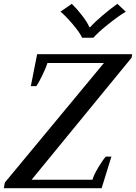

<svg xmlns="http://www.w3.org/2000/svg" viewBox="-44 -983 711 1003"><path d="M272 -922 331 -963Q357 -938 384.5 -902.5Q412 -867 423 -841H427Q450 -867 492 -902.5Q534 -938 569 -963L613 -922Q576 -900 522 -857Q468 -814 444 -786H385Q372 -814 335.5 -857Q299 -900 272 -922ZM-19 -29 499 -654H204Q198 -633 178 -591.5Q158 -550 146 -533H117L150 -700H647L643 -681L121 -44H439Q446 -69 469.5 -108.5Q493 -148 509 -165H538L487 0H-24Z"/></svg>

Font: Trirong SemiBold
Style: Italic
Weight: 600
Italic angle: -12°
Designer: Katatrad Team
Foundry: CadsonDemak
Version: Version 1.001